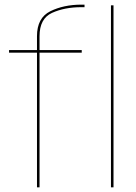

<svg xmlns="http://www.w3.org/2000/svg" viewBox="-20 -808 586 828"><path d="M139.5 0H150.5V-581H332.5V-592H150.5V-651.5Q150.5 -728 204.5 -752.5Q258.5 -777 330.5 -777H344.5V-788H331.5Q254.5 -788 197 -759.5Q139.5 -731 139.5 -652V-592H19V-581H139.5ZM458.5 0H469.5V-785H458.5Z"/></svg>

Font: Anybody Thin
Style: Regular
Weight: 100
Designer: Tyler Finck
Foundry: Etcetera Type Company
Version: Version 1.114;gftools[0.9.25]